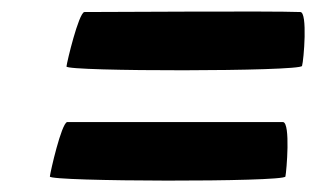

<svg xmlns="http://www.w3.org/2000/svg" viewBox="-20 -501 552 335"><path d="M67 -193C66 -184 476 -183 478 -193C480 -203 487 -286 474 -288H97C87 -285 68 -202 67 -193ZM96 -385C95 -376 505 -376 507 -386C510 -396 517 -480 504 -480C450 -482 181 -480 127 -480C117 -477 97 -394 96 -385Z"/></svg>

Font: Ampere
Style: SCCndIta
Weight: 400
Version: Version 1